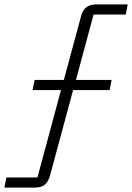

<svg xmlns="http://www.w3.org/2000/svg" viewBox="-91 -718 600 872"><path d="M-62 88H79L186 -309H57L66 -355H199L277 -644Q290 -698 346 -698H489L480 -652H334L254 -355H416L407 -309H241L136 80Q128 108 112 121Q96 134 67 134H-71Z"/></svg>

Font: IBM Plex Sans Condensed Light
Style: Italic
Weight: 300
Width: 3
Italic angle: -11°
Designer: Mike Abbink, Paul van der Laan, Pieter van Rosmalen
Foundry: Bold Monday
Version: Version 1.3